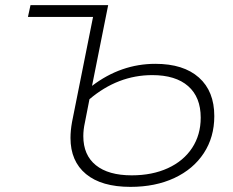

<svg xmlns="http://www.w3.org/2000/svg" viewBox="-20 -720 908 749"><path d="M816 -267Q816 -185 775 -122.5Q734 -60 660 -25.5Q586 9 489 9Q376 9 315.5 -41Q255 -91 255 -182Q255 -211 261 -244L343 -654H89L99 -700H402L339 -385Q452 -471 586 -471Q696 -471 756 -417.5Q816 -364 816 -267ZM763 -261Q763 -341 714 -384Q665 -427 574 -427Q440 -427 329 -333L311 -241Q305 -214 305 -189Q305 -115 354 -75.5Q403 -36 494 -36Q574 -36 635 -64Q696 -92 729.5 -143Q763 -194 763 -261Z"/></svg>

Font: Montserrat Alternates Light
Style: Italic
Weight: 300
Italic angle: -11.3°
Designer: Julieta Ulanovsky
Foundry: Julieta Ulanovsky
Version: Version 7.200